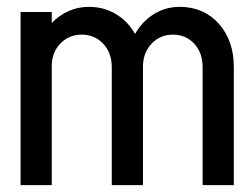

<svg xmlns="http://www.w3.org/2000/svg" viewBox="-20 -540 732 560"><path d="M662 -344V0H571V-344Q571 -386 546.5 -412.5Q522 -439 484 -439Q447 -439 422 -412.5Q397 -386 397 -345V-344V0H306V-344Q306 -386 281 -412.5Q256 -439 218 -439Q181 -439 156 -413Q131 -387 131 -347V0H40V-505H131V-473Q152 -495 179.5 -507.5Q207 -520 239 -520Q283 -520 318 -499Q353 -478 374 -441Q395 -478 429 -499Q463 -520 504 -520Q574 -520 618 -471Q662 -422 662 -344Z"/></svg>

Font: Akshar
Style: Regular
Weight: 400
Designer: Tall Chai
Foundry: Tall Chai
Version: Version 1.000